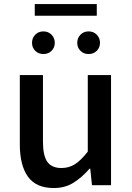

<svg xmlns="http://www.w3.org/2000/svg" viewBox="-20 -926 660 960"><path d="M249 14.2Q160.6 14.2 119.9 -42.5Q79.1 -99.1 79.1 -204.1V-550.8H194.8V-217.8Q194.8 -147.5 216.8 -116.7Q238.8 -85.9 287.1 -85.9Q325.2 -85.9 355.2 -105.2Q385.3 -124.5 418.9 -168V-550.8H535.2V0H439.9L431.2 -83H428.2Q390.6 -39.6 347.9 -12.7Q305.2 14.2 249 14.2ZM196.8 -655.8Q172.4 -655.8 156.2 -671.9Q140.1 -688 140.1 -711.9Q140.1 -735.8 156.2 -752.4Q172.4 -769 196.8 -769Q221.7 -769 237.8 -752.4Q253.9 -735.8 253.9 -711.9Q253.9 -688 237.8 -671.9Q221.7 -655.8 196.8 -655.8ZM153.8 -847.2V-905.8H463.9V-847.2ZM422.9 -655.8Q398.4 -655.8 382.3 -671.9Q366.2 -688 366.2 -711.9Q366.2 -735.8 382.3 -752.4Q398.4 -769 422.9 -769Q447.8 -769 463.9 -752.4Q480 -735.8 480 -711.9Q480 -688 463.9 -671.9Q447.8 -655.8 422.9 -655.8Z"/></svg>

Font: Source Han Sans CN Medium
Style: Regular
Weight: 500
Designer: Ryoko NISHIZUKA  (kana, bopomofo & ideographs); Paul D. Hunt (Latin, Greek & Cyrillic); Sandoll Communications , Soo-you
Foundry: Adobe
Version: Version 2.004;hotconv 1.0.118;makeotfexe 2.5.65603